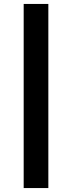

<svg xmlns="http://www.w3.org/2000/svg" viewBox="-20 -793 365 973"><path d="M100 -773H225V160H100Z"/></svg>

Font: Roboto Serif 20pt ExtraBold
Style: Regular
Weight: 800
Version: Version 1.008